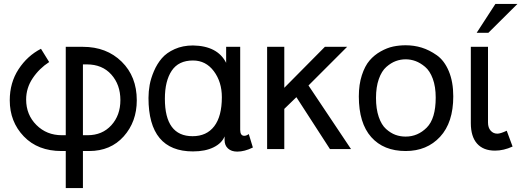

<svg xmlns="http://www.w3.org/2000/svg" viewBox="-20 -764 2680 984"><path d="M295 10Q174 10 102 -65Q30 -140 30 -250Q30 -340 75 -409Q120 -478 190 -514L232 -446Q181 -413 147.5 -363Q114 -313 114 -254Q114 -176 166.5 -123.5Q219 -71 297 -71H317V-524H405Q526 -524 603.5 -448Q681 -372 681 -250Q681 -140 614 -65Q547 10 437 10H405V200H317V10ZM597 -251Q597 -330 550.5 -382Q504 -434 425 -434H405V-71H429Q504 -71 550.5 -122Q597 -173 597 -251Z M741 -262Q741 -295 747 -328.5Q753 -362 769 -399.5Q785 -437 809.5 -465.5Q834 -494 875.5 -512.5Q917 -531 969 -531Q1095 -529 1139 -442V-524H1211V-99Q1211 -68 1232 -68Q1243 -68 1255 -77L1276 -8Q1233 13 1196 13Q1166 13 1148.5 -3Q1131 -19 1131 -46V-65Q1117 -30 1074.5 -9Q1032 12 969 12Q741 12 741 -262ZM1117 -266Q1117 -344 1076 -399Q1035 -454 969 -454Q895 -454 860 -401.5Q825 -349 825 -258Q825 -66 967 -66Q1039 -66 1078 -117Q1117 -168 1117 -266Z M1779 0H1671L1499 -266L1437 -206V0H1349V-524H1437V-314L1645 -524H1759L1561 -326Z M1819 -270Q1819 -331 1834.5 -378.5Q1850 -426 1874 -454Q1898 -482 1931 -500.5Q1964 -519 1995 -525.5Q2026 -532 2059 -532Q2102 -532 2141 -520Q2180 -508 2218.5 -481Q2257 -454 2280 -399.5Q2303 -345 2303 -270Q2303 -136 2235.5 -63Q2168 10 2059 10Q1946 10 1882.5 -61.5Q1819 -133 1819 -270ZM2059 -64Q2121 -64 2167 -110Q2213 -156 2213 -264Q2213 -320 2198 -360.5Q2183 -401 2158.5 -421.5Q2134 -442 2109.5 -451Q2085 -460 2059 -460Q2033 -460 2008.5 -451Q1984 -442 1960 -421Q1936 -400 1921.5 -359Q1907 -318 1907 -262Q1907 -206 1921 -165Q1935 -124 1958.5 -103Q1982 -82 2006.5 -73Q2031 -64 2059 -64Z M2481 -136Q2481 -110 2494.5 -94.5Q2508 -79 2529 -79Q2545 -79 2577 -94L2607 -13Q2561 8 2517 8Q2457 8 2425 -28Q2393 -64 2393 -133V-524H2481ZM2519 -744H2632L2483 -596H2423Z"/></svg>

Font: ColatingCofangSans
Style: Regular
Weight: 400
Foundry: GNU
Version: Version 412.227;June 27, 2022;FontCreator 11.0.0.2412 32-bit